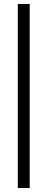

<svg xmlns="http://www.w3.org/2000/svg" viewBox="-20 -950 239 970"><path d="M70 0V-930H130V0Z"/></svg>

Font: Matangi
Style: Regular
Weight: 400
Designer: Prashant Pant
Foundry: The Graphic Ant
Version: Version 3.002